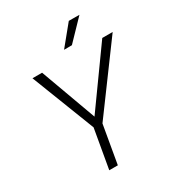

<svg xmlns="http://www.w3.org/2000/svg" viewBox="-209 -1029 1062 1156"><g transform="rotate(-30 321.5 -450.5)"><path d="M85 0ZM293 -324.2 570.3 -710.9H642.6L314 -264.6L268.1 0H208.5L255.9 -271L85 -710.9H151.9ZM447.3 -900.9 521 -900.4 390.1 -764.6 335.4 -764.2Z"/></g></svg>

Font: Roboto Light
Style: Italic
Weight: 300
Italic angle: -12°
Designer: Google
Version: Version 2.134; 2016; ttfautohint (v1.6)